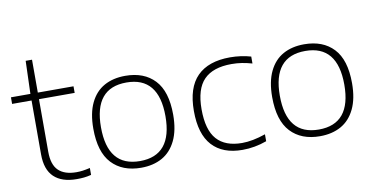

<svg xmlns="http://www.w3.org/2000/svg" viewBox="-72 -939 2237 1147"><g transform="rotate(-10 1046.0 -365.5)"><path d="M399 -43V-1Q374.5 5 354.8 7Q335 9 310.5 9Q221 9 173.5 -36Q126 -81 126 -173.5V-500.5H8V-540.5H126L132.5 -740H171V-540.5H387.5V-500.5H171V-181.5Q171 -103 207.8 -67.5Q244.5 -32 316.5 -32Q335.5 -32 354.2 -34.5Q373 -37 399 -43Z M460 -270.5Q460 -364 490 -426.2Q520 -488.5 574.2 -518.5Q628.5 -548.5 702 -548.5Q816 -548.5 880.2 -480.2Q944.5 -412 944.5 -270.5Q944.5 -176.5 914.2 -114Q884 -51.5 829.8 -21.2Q775.5 9 702 9Q588.5 9 524.2 -59.8Q460 -128.5 460 -270.5ZM897.5 -269.5Q897.5 -508 702 -508Q506.5 -508 506.5 -271Q506.5 -31.5 702 -31.5Q897.5 -31.5 897.5 -269.5Z M1070 -270Q1070 -411 1138.2 -479.8Q1206.5 -548.5 1338 -548.5Q1370.5 -548.5 1403.2 -544Q1436 -539.5 1464 -531V-489Q1432 -498 1402.2 -502.8Q1372.5 -507.5 1339.5 -507.5Q1227 -507.5 1172 -451.2Q1117 -395 1117 -272Q1117 -147 1168.2 -89.5Q1219.5 -32 1321 -32Q1384.5 -32 1464 -59.5V-17.5Q1391.5 9 1316.5 9Q1197 9 1133.5 -60.2Q1070 -129.5 1070 -270Z M1545 -270.5Q1545 -364 1575 -426.2Q1605 -488.5 1659.2 -518.5Q1713.5 -548.5 1787 -548.5Q1901 -548.5 1965.2 -480.2Q2029.5 -412 2029.5 -270.5Q2029.5 -176.5 1999.2 -114Q1969 -51.5 1914.8 -21.2Q1860.5 9 1787 9Q1673.5 9 1609.2 -59.8Q1545 -128.5 1545 -270.5ZM1982.5 -269.5Q1982.5 -508 1787 -508Q1591.5 -508 1591.5 -271Q1591.5 -31.5 1787 -31.5Q1982.5 -31.5 1982.5 -269.5Z"/></g></svg>

Font: Encode Sans Expanded ExtraLight
Style: Regular
Weight: 275
Width: 7
Designer: Multiple Designers
Foundry: Impallari Type
Version: Version 2.000